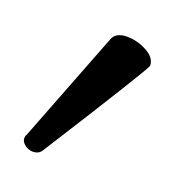

<svg xmlns="http://www.w3.org/2000/svg" viewBox="-68 -855 340 386"><g transform="rotate(20 102.5 -662.0)"><path d="M42 -521Q33.2 -521 25.1 -527.1Q17.1 -533.2 17.1 -541Q17.1 -545.9 19 -547.9L111.8 -787.1Q118.2 -803.2 142.1 -803.2Q164.1 -803.2 184.6 -792Q205.1 -780.8 205.1 -764.2Q205.1 -757.8 61 -530.8Q55.2 -521 42 -521Z"/></g></svg>

Font: LXGW WenKai Screen
Style: Regular
Weight: 400
Designer: LXGW / Fontworks Inc.
Foundry: LXGW / Fontworks Inc.
Version: Version 1.510;January 18,2025